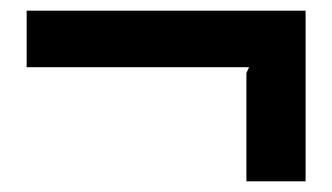

<svg xmlns="http://www.w3.org/2000/svg" viewBox="-20 -390 623 360"><path d="M553 -50H442V-253L447 -264H30V-370H553Z"/></svg>

Font: TypoPRO Sinkin Sans
Style: 500 Medium
Weight: 500
Designer: Keith Bates
Foundry: K-Type
Version: Sinkin Sans (version 1.0)  by Keith Bates   •   © 2014   www